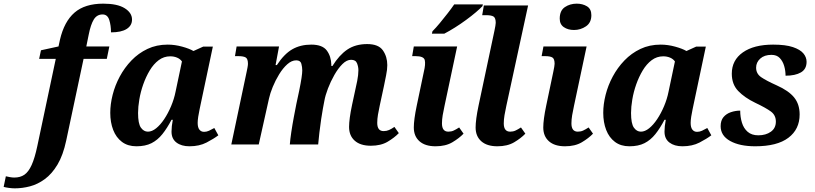

<svg xmlns="http://www.w3.org/2000/svg" viewBox="-159 -790 4458 1050"><path d="M-78 240Q-93 240 -111 237.5Q-129 235 -139 232L-127 174Q-119 176 -105.5 178.5Q-92 181 -81 181Q-48 181 -25.5 165.5Q-3 150 14 112.5Q31 75 45 9L146 -468H55L65 -515L161 -536L169 -573Q192 -672 248.5 -721Q305 -770 406 -770Q483 -770 523 -745Q563 -720 563 -683Q563 -650 533.5 -631.5Q504 -613 448 -613Q448 -651 438.5 -681Q429 -711 402 -711Q371 -711 354 -683.5Q337 -656 326 -600L313 -536H439L425 -468H298L203 -21Q186 59 155.5 110Q125 161 86 189.5Q47 218 5 229Q-37 240 -78 240Z M587 10Q540 10 508 -14Q476 -38 460 -79.5Q444 -121 444 -173Q444 -220 457 -271.5Q470 -323 496 -371.5Q522 -420 560 -459.5Q598 -499 647.5 -522.5Q697 -546 758 -546Q797 -546 837 -535Q877 -524 899 -511L952 -535H1005L939 -223Q937 -212 932.5 -192Q928 -172 925 -151.5Q922 -131 922 -118Q922 -93 931.5 -81Q941 -69 957 -69Q971 -69 984 -75Q997 -81 1013 -90L1035 -50Q1010 -31 970.5 -10.5Q931 10 877 10Q833 10 806 -10.5Q779 -31 779 -70Q779 -99 786 -135H779Q755 -89 729 -56.5Q703 -24 669.5 -7Q636 10 587 10ZM650 -70Q672 -70 695 -88.5Q718 -107 739 -138.5Q760 -170 776.5 -209Q793 -248 801 -288L836 -454Q826 -468 809 -475Q792 -482 772 -482Q737 -482 709 -461Q681 -440 660 -405Q639 -370 624.5 -329Q610 -288 603 -246.5Q596 -205 596 -172Q596 -114 611.5 -92Q627 -70 650 -70Z M1869 7Q1812 7 1781 -20.5Q1750 -48 1750 -96Q1750 -117 1754 -147Q1758 -177 1766 -215L1783 -294Q1788 -314 1794.5 -347.5Q1801 -381 1801 -406Q1801 -425 1793.5 -444Q1786 -463 1761 -463Q1737 -463 1713.5 -439.5Q1690 -416 1669.5 -380Q1649 -344 1634.5 -306Q1620 -268 1615 -239L1607 -197Q1603 -176 1597.5 -139Q1592 -102 1587.5 -63.5Q1583 -25 1581 0H1426Q1428 -27 1434 -67.5Q1440 -108 1448 -150.5Q1456 -193 1462 -223L1477 -293Q1486 -337 1490 -364Q1494 -391 1494 -405Q1494 -423 1489 -441.5Q1484 -460 1461 -460Q1436 -460 1412 -438.5Q1388 -417 1367.5 -383.5Q1347 -350 1332.5 -314.5Q1318 -279 1312 -251L1256 0H1106L1190 -398Q1192 -407 1194.5 -420.5Q1197 -434 1197 -441Q1197 -468 1185 -475.5Q1173 -483 1144 -483H1126L1135 -536H1367L1348 -434H1355Q1395 -495 1439.5 -520.5Q1484 -546 1543 -546Q1604 -546 1628 -514Q1652 -482 1653 -435V-429H1659Q1696 -489 1740.5 -519Q1785 -549 1849 -549Q1911 -549 1935 -514.5Q1959 -480 1959 -434Q1959 -409 1952.5 -378Q1946 -347 1941 -321L1918 -214Q1912 -187 1908 -163Q1904 -139 1904 -118Q1904 -73 1939 -73Q1955 -73 1968.5 -79Q1982 -85 1998 -96L2022 -62Q1998 -37 1961 -15Q1924 7 1869 7Z M2223 10Q2166 10 2135 -17.5Q2104 -45 2104 -93Q2104 -114 2108 -144Q2112 -174 2120 -212L2159 -398Q2169 -439 2164 -461Q2159 -483 2113 -483H2095L2104 -536H2341L2272 -211Q2266 -184 2262 -160Q2258 -136 2258 -115Q2258 -70 2293 -70Q2309 -70 2322 -76Q2335 -82 2352 -93L2376 -59Q2352 -34 2315 -12Q2278 10 2223 10ZM2203 -606 2206 -619Q2225 -638 2246.5 -664Q2268 -690 2289 -717Q2310 -744 2325 -766H2482L2479 -756Q2467 -743 2443.5 -723Q2420 -703 2390 -681Q2360 -659 2329 -639.5Q2298 -620 2271 -606Z M2561 10Q2504 10 2473 -17.5Q2442 -45 2442 -93Q2442 -114 2446 -144Q2450 -174 2458 -212L2545 -622Q2548 -635 2550 -648Q2552 -661 2552 -665Q2552 -692 2540 -699.5Q2528 -707 2499 -707H2478L2487 -760H2729L2610 -211Q2604 -184 2600 -160Q2596 -136 2596 -115Q2596 -70 2631 -70Q2647 -70 2660 -76Q2673 -82 2690 -93L2714 -59Q2690 -34 2653 -12Q2616 10 2561 10Z M2980 -626Q2947 -626 2924.5 -641.5Q2902 -657 2902 -688Q2902 -732 2930 -751Q2958 -770 2995 -770Q3027 -770 3051 -755.5Q3075 -741 3075 -707Q3075 -666 3045.5 -646Q3016 -626 2980 -626ZM2931 10Q2874 10 2843 -17.5Q2812 -45 2812 -93Q2812 -114 2816 -144Q2820 -174 2828 -212L2867 -398Q2870 -411 2872 -424Q2874 -437 2874 -441Q2874 -468 2862 -475.5Q2850 -483 2821 -483H2803L2813 -536H3049L2980 -211Q2974 -184 2970 -160Q2966 -136 2966 -115Q2966 -70 3001 -70Q3017 -70 3030 -76Q3043 -82 3060 -93L3084 -59Q3060 -34 3023 -12Q2986 10 2931 10Z M3283 10Q3236 10 3204 -14Q3172 -38 3156 -79.5Q3140 -121 3140 -173Q3140 -220 3153 -271.5Q3166 -323 3192 -371.5Q3218 -420 3256 -459.5Q3294 -499 3343.5 -522.5Q3393 -546 3454 -546Q3493 -546 3533 -535Q3573 -524 3595 -511L3648 -535H3701L3635 -223Q3633 -212 3628.5 -192Q3624 -172 3621 -151.5Q3618 -131 3618 -118Q3618 -93 3627.5 -81Q3637 -69 3653 -69Q3667 -69 3680 -75Q3693 -81 3709 -90L3731 -50Q3706 -31 3666.5 -10.5Q3627 10 3573 10Q3529 10 3502 -10.5Q3475 -31 3475 -70Q3475 -99 3482 -135H3475Q3451 -89 3425 -56.5Q3399 -24 3365.5 -7Q3332 10 3283 10ZM3346 -70Q3368 -70 3391 -88.5Q3414 -107 3435 -138.5Q3456 -170 3472.5 -209Q3489 -248 3497 -288L3532 -454Q3522 -468 3505 -475Q3488 -482 3468 -482Q3433 -482 3405 -461Q3377 -440 3356 -405Q3335 -370 3320.5 -329Q3306 -288 3299 -246.5Q3292 -205 3292 -172Q3292 -114 3307.5 -92Q3323 -70 3346 -70Z M3971 10Q3886 10 3834 -19Q3782 -48 3782 -100Q3782 -131 3797.5 -149.5Q3813 -168 3838 -176.5Q3863 -185 3889 -185Q3889 -150 3898.5 -119Q3908 -88 3930 -69Q3952 -50 3988 -50Q4029 -50 4056.5 -69.5Q4084 -89 4084 -125Q4084 -160 4057 -180Q4030 -200 3971 -228Q3913 -256 3878 -292.5Q3843 -329 3843 -387Q3843 -461 3903.5 -503.5Q3964 -546 4069 -546Q4137 -546 4177 -532.5Q4217 -519 4234.5 -498Q4252 -477 4252 -452Q4252 -412 4221 -394Q4190 -376 4137 -376Q4137 -403 4129.5 -429Q4122 -455 4105.5 -472.5Q4089 -490 4060 -490Q4021 -490 3998.5 -469.5Q3976 -449 3976 -420Q3976 -387 4003.5 -368Q4031 -349 4089 -323Q4154 -294 4184 -257Q4214 -220 4214 -164Q4214 -83 4152.5 -36.5Q4091 10 3971 10Z"/></svg>

Font: Noto Serif
Style: Bold Italic
Weight: 700
Italic angle: -12°
Designer: Monotype Design Team
Foundry: Monotype Imaging Inc.
Version: Version 2.013